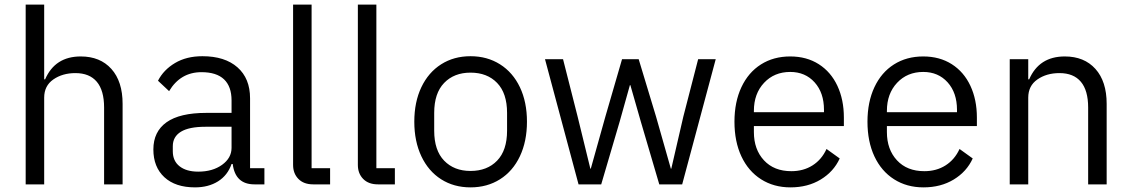

<svg xmlns="http://www.w3.org/2000/svg" viewBox="-20 -797 4889 830"><path d="M91 0V-777H171V-454H175Q218 -553 329 -553Q413 -553 461.5 -499Q510 -445 510 -348V0H430V-332Q430 -406 398.5 -443.5Q367 -481 306 -481Q250 -481 210.5 -453.5Q171 -426 171 -375V0Z M643 -151Q643 -228 700 -268.5Q757 -309 872 -309H981V-363Q981 -423 948.5 -454Q916 -485 851 -485Q760 -485 711 -403L663 -448Q687 -495 736.5 -524.5Q786 -554 855 -554Q952 -554 1006.5 -506Q1061 -458 1061 -372V-70H1123V0H1080Q997 0 986 -88H981Q964 -39 922.5 -13Q881 13 823 13Q738 13 690.5 -31Q643 -75 643 -151ZM981 -158V-249H868Q797 -249 762 -227.5Q727 -206 727 -165V-143Q727 -101 756.5 -78Q786 -55 837 -55Q899 -55 940 -84.5Q981 -114 981 -158Z M1334 0Q1293 0 1270 -23.5Q1247 -47 1247 -84V-777H1327V-70H1407V0Z M1614 0Q1573 0 1550 -23.5Q1527 -47 1527 -84V-777H1607V-70H1687V0Z M1771 -271Q1771 -356 1801.5 -420Q1832 -484 1887 -519Q1942 -554 2014 -554Q2086 -554 2141.5 -519Q2197 -484 2227.5 -420Q2258 -356 2258 -271Q2258 -186 2227.5 -121.5Q2197 -57 2141.5 -22Q2086 13 2014 13Q1942 13 1887 -22Q1832 -57 1801.5 -121.5Q1771 -186 1771 -271ZM2172 -232V-309Q2172 -394 2129 -438.5Q2086 -483 2014 -483Q1943 -483 1900 -438.5Q1857 -394 1857 -309V-232Q1857 -147 1900 -102.5Q1943 -58 2014 -58Q2086 -58 2129 -102.5Q2172 -147 2172 -232Z M2579 0H2481L2336 -541H2414L2477 -293L2532 -68H2534L2597 -293L2669 -541H2741L2816 -293L2880 -68H2882L2934 -293L2998 -541H3074L2929 0H2830L2750 -272L2705 -429H2703L2659 -272Z M3155 -271Q3155 -356 3185 -420Q3215 -484 3269.5 -518.5Q3324 -553 3396 -553Q3467 -553 3519.5 -519.5Q3572 -486 3600 -426Q3628 -366 3628 -289V-252H3239V-226Q3239 -151 3282.5 -104Q3326 -57 3401 -57Q3453 -57 3492.5 -82Q3532 -107 3553 -153L3610 -112Q3584 -55 3528 -21Q3472 13 3397 13Q3325 13 3270 -22Q3215 -57 3185 -121Q3155 -185 3155 -271ZM3239 -312H3542V-322Q3542 -396 3501.5 -441Q3461 -486 3396 -486Q3327 -486 3283 -439Q3239 -392 3239 -318Z M3730 -271Q3730 -356 3760 -420Q3790 -484 3844.5 -518.5Q3899 -553 3971 -553Q4042 -553 4094.5 -519.5Q4147 -486 4175 -426Q4203 -366 4203 -289V-252H3814V-226Q3814 -151 3857.5 -104Q3901 -57 3976 -57Q4028 -57 4067.5 -82Q4107 -107 4128 -153L4185 -112Q4159 -55 4103 -21Q4047 13 3972 13Q3900 13 3845 -22Q3790 -57 3760 -121Q3730 -185 3730 -271ZM3814 -312H4117V-322Q4117 -396 4076.5 -441Q4036 -486 3971 -486Q3902 -486 3858 -439Q3814 -392 3814 -318Z M4345 0V-541H4425V-454H4429Q4472 -553 4583 -553Q4667 -553 4715.5 -499Q4764 -445 4764 -348V0H4684V-332Q4684 -406 4652.5 -443.5Q4621 -481 4560 -481Q4504 -481 4464.5 -453.5Q4425 -426 4425 -375V0Z"/></svg>

Font: IBM Plex Sans SC
Style: Regular
Weight: 400
Designer: Mike Abbink; Paul van der Laan; Pieter van Rosmalen; Eunyou Noh; Wujin Sim; Chorong Kim; Dohee Lee; Yejin We; Jinhee Kim
Foundry: Sandoll Inc.
Version: Version 1.000